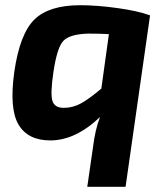

<svg xmlns="http://www.w3.org/2000/svg" viewBox="-20 -527 629 737"><path d="M315 190 337 38Q345 -29 364 -78Q270 12 173 12Q87 12 51 -49Q15 -110 35 -252Q56 -397 112 -452Q168 -507 288 -507Q352 -507 431 -496Q510 -485 556 -468L462 190ZM369 -187 398 -396Q365 -398 319 -398Q248 -396 223.5 -370.5Q199 -345 185 -250Q173 -168 181 -140.5Q189 -113 225 -113Q260 -113 291.5 -130.5Q323 -148 369 -187Z"/></svg>

Font: Exo 2.0
Style: Bold Italic
Weight: 700
Italic angle: -8°
Designer: Natanael Gama
Version: Version 1.001;PS 001.001;hotconv 1.0.70;makeotf.lib2.5.58329